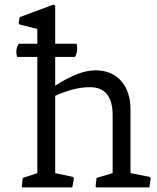

<svg xmlns="http://www.w3.org/2000/svg" viewBox="-20 -819 687 839"><path d="M373 -438Q303.7 -438 221.2 -400.4V-62.5L299.8 -45.9L303.2 -39.1L295.9 0H77.1L75.2 -4.4L79.6 -41.5L143.1 -62.5V-570.3H55.2Q44.9 -600.6 62 -627.9H143.1V-692.4L65.9 -711.9L61.5 -717.8L65.9 -744.1L213.4 -798.8L221.2 -794.4V-627.9H314.9Q321.8 -594.7 307.6 -570.3H221.2V-444.3Q324.2 -511.7 396.5 -511.7Q469.2 -511.7 510.7 -463.9Q550.3 -417.5 550.3 -339.4V-62.5L635.3 -45.9L638.7 -39.1L632.8 0H400.9L397.5 -4.4L401.9 -41.5L472.2 -62.5V-315.9Q472.2 -438 373 -438Z"/></svg>

Font: Trykker
Style: Regular
Weight: 400
Designer: Magnus Gaarde
Foundry: Magnus Gaarde
Version: Version 1.001